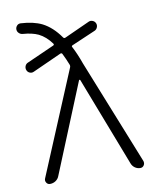

<svg xmlns="http://www.w3.org/2000/svg" viewBox="-84 -838 729 883"><g transform="rotate(-10 280.5 -396.5)"><path d="M121.1 -49.8Q116.2 -37.1 104.5 -29.3Q92.8 -21.5 78.1 -21.5Q67.4 -21.5 61.5 -30.8Q55.7 -40 59.6 -49.8L261.7 -533.2Q264.6 -540 261.7 -546.9Q251 -574.2 238.3 -599.6Q235.4 -606.4 228.5 -603.5L94.7 -543Q85 -538.1 75.2 -542Q65.4 -545.9 61.5 -555.7Q57.6 -565.4 61.5 -575.2Q65.4 -585 75.2 -588.9L202.1 -645.5Q209 -648.4 205.1 -654.3Q179.7 -689.5 146.5 -706.1Q117.2 -719.7 74.2 -722.7Q63.5 -723.6 56.2 -731Q48.8 -738.3 48.8 -748.5Q48.8 -758.8 56.6 -766.6Q62.5 -772.5 72.3 -772.5Q73.2 -772.5 73.2 -772.5Q131.8 -769.5 171.9 -750Q217.8 -726.6 253.9 -674.8Q257.8 -668.9 264.6 -671.9L382.8 -725.6Q391.6 -729.5 401.4 -725.6Q411.1 -721.7 415 -712.4Q418.9 -703.1 415 -693.4Q411.1 -683.6 402.3 -679.7L291 -631.8Q284.2 -628.9 288.1 -623Q306.6 -587.9 323.2 -541L519.5 -49.8Q520.5 -45.9 520.5 -42Q520.5 -36.1 516.6 -30.3Q510.7 -21.5 500 -21.5Q486.3 -21.5 475.1 -29.3Q463.9 -37.1 459 -49.8L297.9 -467.8Q296.9 -469.7 294.9 -469.7Q293 -469.7 292 -467.8Z"/></g></svg>

Font: irohamaru Light
Style: Regular
Weight: 200
Designer: [Source Han Sans]
Ryoko NISHIZUKA  (kana & ideographs); Paul D. Hunt (Latin, Greek & Cyrillic); Wenlong ZHANG  (bopomofo
Version: Version 1.01